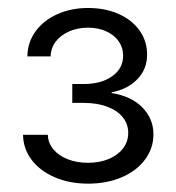

<svg xmlns="http://www.w3.org/2000/svg" viewBox="-20 -803 436 476"><path d="M37.1 -468.8H98.6Q99.1 -448.7 112.3 -432.9Q125.5 -417 147.9 -408.2Q170.4 -399.4 198.2 -399.4Q227.1 -399.4 249.8 -408.9Q272.5 -418.5 285.2 -435.3Q297.9 -452.1 297.9 -473.6Q297.9 -495.6 284.2 -512.5Q270.5 -529.3 245.6 -538.6Q220.7 -547.9 187.5 -547.9H159.2V-594.7H187.5Q230.5 -594.7 257.8 -613.8Q285.2 -632.8 285.2 -665Q285.2 -685.1 274.2 -700.7Q263.2 -716.3 243.4 -725.3Q223.6 -734.4 198.2 -734.4Q172.9 -734.4 151.9 -725.3Q130.9 -716.3 118.4 -700.2Q106 -684.1 105.5 -663.1H47.9Q48.3 -698.2 68.4 -725.6Q88.4 -752.9 122.6 -768.1Q156.7 -783.2 198.2 -783.2Q241.2 -783.2 274.4 -768.3Q307.6 -753.4 326.2 -727.1Q344.7 -700.7 344.7 -668Q344.7 -631.3 320.3 -606.4Q295.9 -581.5 256.8 -574.2V-572.3Q305.7 -564.5 333 -536.6Q360.4 -508.8 360.4 -469.7Q360.4 -435.5 339.6 -407.5Q318.8 -379.4 281.7 -363.5Q244.6 -347.7 198.2 -347.7Q152.8 -347.7 116.2 -363.3Q79.6 -378.9 58.6 -406.5Q37.6 -434.1 37.1 -468.8Z"/></svg>

Font: Pretendard Light
Style: Regular
Weight: 300
Designer: Base glyphs from Inter by Rasmus Andersson; Hangeul glyphs from Noto Sans CJK(Source Han Sans) by Jang Soo-young and Kan
Foundry: Kil Hyung-jin
Version: Version 1.309